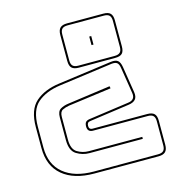

<svg xmlns="http://www.w3.org/2000/svg" viewBox="-109 -827 874 934"><g transform="rotate(-15 328.0 -360.0)"><path d="M266 -684Q266 -708 277 -719Q288 -730 312 -730H495Q520 -730 530.5 -719Q541 -708 541 -684V-553Q541 -528 530.5 -517.5Q520 -507 495 -507H312Q288 -507 277 -517.5Q266 -528 266 -553ZM312 -720Q293 -720 284.5 -711.5Q276 -703 276 -684V-553Q276 -534 284.5 -525.5Q293 -517 312 -517H495Q514 -517 522.5 -525.5Q531 -534 531 -553V-684Q531 -703 522.5 -711.5Q514 -720 495 -720ZM410 -640V-597H400V-640ZM252 10Q150 10 92.5 -38Q35 -86 35 -176V-281Q35 -369 79.5 -408Q124 -447 199 -457L470 -494Q494 -497 505 -488Q516 -479 520 -455L541 -323Q545 -298 534 -285.5Q523 -273 499 -270L300 -242Q290 -241 286 -236Q282 -231 282 -221Q282 -212 286.5 -207.5Q291 -203 299 -203H575Q599 -203 610 -192.5Q621 -182 621 -157V-36Q621 -12 610 -1Q599 10 575 10ZM200 -447Q129 -437 87 -401Q45 -365 45 -281V-176Q45 -91 100 -45.5Q155 0 252 0H575Q594 0 602.5 -8.5Q611 -17 611 -36V-157Q611 -176 602.5 -184.5Q594 -193 575 -193H299Q286 -193 279 -200Q272 -207 272 -221Q272 -236 278 -243Q284 -250 299 -252L498 -280Q517 -282 525.5 -292Q534 -302 531 -321L510 -453Q507 -472 498.5 -479Q490 -486 471 -484ZM433 -381 435 -370 219 -341Q200 -338 185 -330.5Q170 -323 170 -297V-183Q170 -134 196.5 -118Q223 -102 254 -102H523V-92H254Q220 -92 190 -110.5Q160 -129 160 -183V-297Q160 -328 177 -338Q194 -348 217 -351Z"/></g></svg>

Font: Bungee Outline
Style: Regular
Weight: 400
Designer: David Jonathan Ross
Foundry: David Jonathan Ross
Version: Version 1.001;PS 1.0;hotconv 1.0.72;makeotf.lib2.5.5900